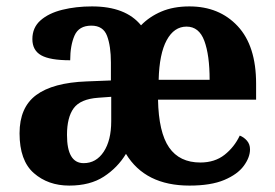

<svg xmlns="http://www.w3.org/2000/svg" viewBox="-20 -569 857 599"><path d="M196 10Q130 10 85.5 -29Q41 -68 41 -153Q41 -234 93 -272.5Q145 -311 250 -315L326 -318V-374Q326 -425 314 -457Q302 -489 265 -489Q226 -489 212.5 -458Q199 -427 199 -381Q136 -381 108.5 -396.5Q81 -412 81 -447Q81 -483 106.5 -505.5Q132 -528 174.5 -538.5Q217 -549 267 -549Q372 -549 420 -490Q446 -517 483.5 -533Q521 -549 571 -549Q664 -549 721.5 -487.5Q779 -426 779 -308V-258H473Q475 -156 507.5 -109Q540 -62 605 -62Q650 -62 680.5 -86Q711 -110 728 -146Q741 -141 750.5 -130Q760 -119 760 -103Q760 -78 740.5 -51.5Q721 -25 679.5 -7.5Q638 10 571 10Q433 10 373 -89Q347 -46 304 -18Q261 10 196 10ZM634 -320Q634 -397 617.5 -441.5Q601 -486 562 -486Q523 -486 500 -443.5Q477 -401 475 -320ZM241 -60Q280 -60 303.5 -95.5Q327 -131 327 -191V-267L286 -264Q231 -260 210 -231.5Q189 -203 189 -148Q189 -60 241 -60Z"/></svg>

Font: Noto Serif Lao SemiCondensed
Style: Bold
Weight: 700
Width: 4
Designer: Monotype Design Team
Foundry: Monotype Imaging Inc.
Version: Version 2.003; ttfautohint (v1.8.4.7-5d5b)